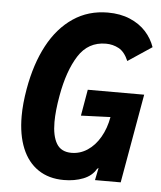

<svg xmlns="http://www.w3.org/2000/svg" viewBox="-53 -782 706 841"><g transform="rotate(5 300.0 -362.0)"><path d="M50.5 -251.5Q50.5 -305.5 62 -371.5Q81.5 -483 125.2 -564.8Q169 -646.5 235.5 -691.2Q302 -736 387.5 -736Q442.5 -736 485 -718Q527.5 -700 555 -669.8Q582.5 -639.5 595.5 -602L490.5 -532Q473.5 -571.5 447.5 -585.5Q421.5 -599.5 391 -599.5Q313 -599.5 270.2 -532.2Q227.5 -465 208 -354.5Q196 -287.5 196 -238Q196 -177 216 -143.5Q236 -110 281.5 -110Q319.5 -110 352 -131.5Q384.5 -153 407 -191.8Q429.5 -230.5 438.5 -281L309 -276L329 -391.5H577L508 0H395L406 -54.5L399.5 -49.5Q382 -18.5 344 -3.5Q306 11.5 258.5 11.5Q192.5 11.5 145.8 -20Q99 -51.5 74.8 -110.5Q50.5 -169.5 50.5 -251.5Z"/></g></svg>

Font: JuliaMono ExtraBold
Style: Italic
Weight: 800
Italic angle: -9°
Monospace: yes
Designer: cormullion
Foundry: corm
Version: Version 0.057; ttfautohint (v1.8.4)